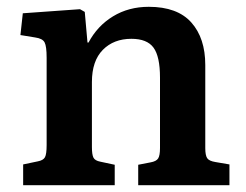

<svg xmlns="http://www.w3.org/2000/svg" viewBox="-20 -544 722 564"><path d="M48 0V-61L91 -70Q107 -73 112 -82Q117 -91 117 -118V-374Q117 -408 111 -419.5Q105 -431 83 -434L40 -441L47 -505L215 -517L229 -509L237 -419H240Q266 -468 312 -496Q358 -524 417 -524Q501 -524 542 -478Q583 -432 583 -353V-109Q583 -88 588.5 -79.5Q594 -71 613 -68L654 -61V0H386V-60L422 -67Q439 -70 444.5 -78.5Q450 -87 450 -109V-316Q450 -378 431 -404Q412 -430 366 -430Q314 -430 282 -397.5Q250 -365 250 -303V-112Q250 -90 254.5 -81Q259 -72 275 -69L317 -60V0Z"/></svg>

Font: Literata SemiBold
Style: Regular
Weight: 600
Designer: Latin by Veronika Burian and Jose Scaglione. Greek by Irene Vlachou. Cyrillic by Vera Evstafieva.
Foundry: TypeTogether
Version: Version 3.103; ttfautohint (v1.8.4.7-5d5b);gftools[0.9.29]